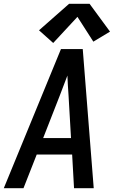

<svg xmlns="http://www.w3.org/2000/svg" viewBox="-26 -994 622 1014"><path d="M-6 0H98L168 -178H355L365 0H469L411 -735H296ZM202 -265 290 -490Q300 -516 310 -542.5Q320 -569 330 -595Q331 -569 332.5 -542.5Q334 -516 336 -490L349 -265ZM255 -767 383 -905 467 -774 555 -827 447 -974H339L180 -834Z"/></svg>

Font: Iosevka Sparkle Medium Oblique
Style: Regular
Weight: 500
Italic angle: -9°
Designer: Belleve Invis
Foundry: Belleve Invis
Version: Version 4.5.0; ttfautohint (v1.8.3)